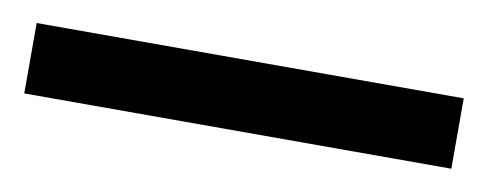

<svg xmlns="http://www.w3.org/2000/svg" viewBox="-26 -62 503 198"><g transform="rotate(10 225.5 37.0)"><path d="M449.2 73.7V0H2V73.7Z"/></g></svg>

Font: Vazir
Style: Regular
Weight: 400
Designer: Saber Rastikerdar
Foundry: Saber Rastikerdar
Version: Version 27.002;January 24, 2021;FontCreator 13.0.0.2683 64-b